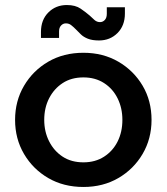

<svg xmlns="http://www.w3.org/2000/svg" viewBox="-20 -732 663 764"><path d="M312 12Q233 12 172 -23.5Q111 -59 75.5 -119.5Q40 -180 40 -255Q40 -330 75.5 -390.5Q111 -451 172 -486.5Q233 -522 312 -522Q390 -522 451 -486.5Q512 -451 547.5 -391Q583 -331 583 -255Q583 -180 547.5 -119.5Q512 -59 451 -23.5Q390 12 312 12ZM312 -86Q359 -86 394 -108.5Q429 -131 448 -169Q467 -207 467 -255Q467 -302 448 -340.5Q429 -379 394 -401.5Q359 -424 312 -424Q264 -424 229.5 -401.5Q195 -379 175.5 -341Q156 -303 156 -255Q156 -208 175.5 -169.5Q195 -131 229.5 -108.5Q264 -86 312 -86ZM374 -571Q347 -571 329.5 -578Q312 -585 301.5 -595.5Q291 -606 281 -616Q271 -626 262.5 -632.5Q254 -639 242 -639Q231 -639 223 -630.5Q215 -622 215 -607V-581H143V-605Q143 -653 172.5 -682.5Q202 -712 246 -712Q280 -712 301 -697.5Q322 -683 337 -670Q347 -660 356.5 -652Q366 -644 378 -644Q389 -644 397 -652.5Q405 -661 405 -677V-703H477V-678Q477 -630 447.5 -600.5Q418 -571 374 -571Z"/></svg>

Font: MuseoModerno Thin Medium
Style: Regular
Weight: 500
Version: Version 1.003